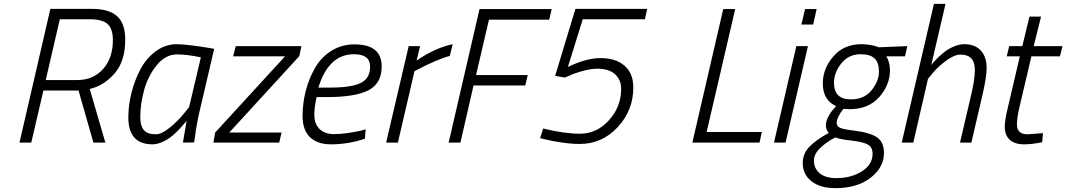

<svg xmlns="http://www.w3.org/2000/svg" viewBox="-20 -739 5526 995"><path d="M565 -531C565 -469 548 -419 514 -381C480 -343 435 -324 379 -324H217L290 -639H449C489.7 -639 519.2 -630.8 537.5 -614.5C555.8 -598.2 565 -570.3 565 -531ZM526 0 445 -278C493 -288.7 535.7 -315.2 573 -357.5C610.3 -399.8 629 -458.3 629 -533C629 -589.7 614.8 -630.5 586.5 -655.5C558.2 -680.5 515 -693 457 -693H241L81 0H142L205 -270H387L464 0Z M897 -457C931.7 -457 973 -452 1021 -442L960 -184L932 -149C913.3 -125.7 889.7 -102.2 861 -78.5C832.3 -54.8 807.7 -43 787 -43C758.3 -43 737.8 -50.3 725.5 -65C713.2 -79.7 707 -101.7 707 -131C707 -178.3 713.8 -226.2 727.5 -274.5C741.2 -322.8 763 -365.3 793 -402C823 -438.7 857.7 -457 897 -457ZM770 9C786.7 9 804.3 4.7 823 -4C841.7 -12.7 857.7 -22.5 871 -33.5C884.3 -44.5 897.5 -57 910.5 -71C923.5 -85 932.2 -94.7 936.5 -100L947 -113C944.3 -99 938 -61.3 928 0L986 -1L990 -27C992 -44.3 995.3 -66.3 1000 -93C1004.7 -119.7 1009.3 -142.3 1014 -161L1090 -486L1055 -492C1031.7 -496 1003.8 -500 971.5 -504C939.2 -508 914 -510 896 -510C856.7 -510 820.5 -497.8 787.5 -473.5C754.5 -449.2 728 -418.2 708 -380.5C688 -342.8 672.5 -302.2 661.5 -258.5C650.5 -214.8 645 -172.3 645 -131C645 -37.7 686.7 9 770 9Z M1457 -447 1095 -52 1086 0H1427L1439 -52H1168L1531 -448L1542 -500H1202L1188 -447Z M1630 -285C1665.3 -400.3 1726.7 -458 1814 -458C1870 -458 1898 -436.7 1898 -394C1898 -352.7 1881.5 -324.2 1848.5 -308.5C1815.5 -292.8 1762.3 -285 1689 -285ZM1711 -44C1679.7 -44 1654.8 -52.7 1636.5 -70C1618.2 -87.3 1609 -112 1609 -144C1609 -172 1613 -202.7 1621 -236H1677C1773.7 -236 1844.7 -247.8 1890 -271.5C1935.3 -295.2 1958 -336.3 1958 -395C1958 -471 1911 -509 1817 -509C1772.3 -509 1732.3 -497.8 1697 -475.5C1661.7 -453.2 1633.5 -423.7 1612.5 -387C1591.5 -350.3 1575.5 -310.7 1564.5 -268C1553.5 -225.3 1548 -182 1548 -138C1548 -89.3 1560.8 -52.7 1586.5 -28C1612.2 -3.3 1648.3 9 1695 9C1754.3 9 1813 -0.7 1871 -20L1875 -69L1851 -62C1834.3 -58 1812.3 -54 1785 -50C1757.7 -46 1733 -44 1711 -44Z M2042 0 2128 -370 2159 -386C2179 -396.7 2204.3 -408.7 2235 -422C2265.7 -435.3 2291 -444.3 2311 -449L2326 -510C2265.3 -497.3 2203 -469 2139 -425L2157 -500H2098L1981 0Z M2366 0 2434 -296H2702L2715 -350H2447L2514 -637H2826L2839 -692H2465L2305 0Z M2857 -346 2907 -337 2933 -348C2949.7 -356 2972.2 -363.8 3000.5 -371.5C3028.8 -379.2 3054 -383 3076 -383C3115.3 -383 3145.7 -373.5 3167 -354.5C3188.3 -335.5 3199 -310 3199 -278C3199 -216.7 3178 -162.7 3136 -116C3094 -69.3 3043.7 -46 2985 -46C2931.7 -46 2868.3 -55 2795 -73L2779 -23L2809 -16C2829 -10.7 2856.2 -5.5 2890.5 -0.5C2924.8 4.5 2956.3 7 2985 7C3061.7 7 3127 -22 3181 -80C3235 -138 3262 -206.7 3262 -286C3262 -334.7 3246.8 -372.2 3216.5 -398.5C3186.2 -424.8 3144.3 -438 3091 -438C3043 -438 2987 -422.7 2923 -392L3000 -639H3322L3334 -693H2962Z M3928 -55H3642L3790 -692H3728L3568 0H3916Z M4194 -612 4212 -692H4152L4133 -612ZM4051 0 4167 -500H4107L3991 0Z M4389 -224C4331 -224 4302 -252.7 4302 -310C4302 -345.3 4314.7 -378.8 4340 -410.5C4365.3 -442.2 4398.7 -458 4440 -458C4474 -458 4498.3 -450.5 4513 -435.5C4527.7 -420.5 4535 -397.7 4535 -367C4535 -335 4522.3 -303.2 4497 -271.5C4471.7 -239.8 4435.7 -224 4389 -224ZM4397 -10C4436.3 -5.3 4463.7 1.7 4479 11C4494.3 20.3 4502 36 4502 58C4502 95.3 4483.5 125.7 4446.5 149C4409.5 172.3 4365.3 184 4314 184C4276.7 184 4248 175.7 4228 159C4208 142.3 4198 120.3 4198 93C4198 70.3 4209 48.5 4231 27.5C4253 6.5 4279 -11.7 4309 -27C4327 -19.7 4356.3 -14 4397 -10ZM4309 236C4385 236 4446 218 4492 182C4538 146 4561 103.3 4561 54C4561 17.3 4549.5 -9.3 4526.5 -26C4503.5 -42.7 4464 -54.7 4408 -62C4372 -66 4347.7 -70.7 4335 -76C4322.3 -81.3 4316 -90 4316 -102C4316 -121.3 4327.7 -145.7 4351 -175L4381 -173C4447.7 -173 4499.5 -194 4536.5 -236C4573.5 -278 4592 -324 4592 -374C4592 -403.3 4585.7 -427.7 4573 -447H4670L4682 -500L4534 -494L4523 -498C4515.7 -500.7 4504.5 -503.3 4489.5 -506C4474.5 -508.7 4459.3 -510 4444 -510C4383.3 -510 4334.8 -488.8 4298.5 -446.5C4262.2 -404.2 4244 -357.7 4244 -307C4244 -249 4267 -209.7 4313 -189L4300 -174C4290.7 -164.7 4281.7 -151.8 4273 -135.5C4264.3 -119.2 4260 -104.3 4260 -91C4260 -73.7 4265 -60 4275 -50C4235.7 -29.3 4203.3 -6.7 4178 18C4152.7 42.7 4140 72 4140 106C4140 145.3 4155.2 176.8 4185.5 200.5C4215.8 224.2 4257 236 4309 236Z M4789 -330 4815 -362C4832.3 -382.7 4855 -403.5 4883 -424.5C4911 -445.5 4936 -456 4958 -456C5007.3 -456 5032 -429.7 5032 -377C5032 -344.3 5026 -302.7 5014 -252L4955 0H5014L5073 -254C5086.3 -312 5093 -356.3 5093 -387C5093 -425 5083 -455 5063 -477C5043 -499 5014.3 -510 4977 -510C4960.3 -510 4942.8 -506.2 4924.5 -498.5C4906.2 -490.8 4890.7 -482.2 4878 -472.5C4865.3 -462.8 4852.7 -451.8 4840 -439.5C4827.3 -427.2 4819 -418.5 4815 -413.5L4806 -402L4880 -719H4820L4653 0H4713Z M5486 -500H5337L5375 -653H5315L5278 -500H5210L5197 -447H5265L5204 -186C5192.7 -140.7 5187 -106 5187 -82C5187 -52.7 5195.7 -30.2 5213 -14.5C5230.3 1.2 5255 9 5287 9C5315 9 5346.3 5.3 5381 -2L5385 -49L5305 -43C5268.3 -43 5250 -60 5250 -94C5250 -116 5254.3 -145.7 5263 -183L5325 -447H5473Z"/></svg>

Font: RazerF5 Light
Style: Italic
Weight: 300
Foundry: Razer Inc.
Version: Version 2